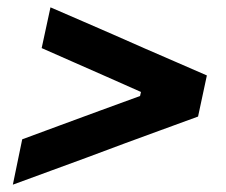

<svg xmlns="http://www.w3.org/2000/svg" viewBox="-20 -563 615 523"><path d="M15 -60 40.5 -183.5Q91.5 -202.5 145.2 -222.2Q199 -242 252 -261.5L361.5 -301.5L364 -312.5L270.5 -354Q226.5 -373.5 181.5 -393.2Q136.5 -413 93.5 -432L117.5 -543Q162.5 -523.5 205.8 -504.8Q249 -486 287 -469.5L375.5 -430.5Q412.5 -414.5 455.5 -395.8Q498.5 -377 543.5 -357.5L519.5 -245.5Q466.5 -226 415.5 -207.5Q364.5 -189 320 -172.5L215.5 -133.5Q170.5 -117 119.2 -98.2Q68 -79.5 15 -60Z"/></svg>

Font: Commissioner SemiBold
Style: Italic
Weight: 600
Italic angle: -12°
Designer: Kostas Bartsokas
Foundry: Kostas Bartsokas
Version: Version 1.000; ttfautohint (v1.8.3)